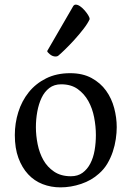

<svg xmlns="http://www.w3.org/2000/svg" viewBox="-20 -793 568 829"><path d="M44 -210Q44 -261 59 -309Q74 -357 104 -394.5Q134 -432 179 -454.5Q224 -477 283 -477Q337 -477 375.5 -456Q414 -435 438 -401.5Q462 -368 473 -326.5Q484 -285 484 -244Q484 -220 480 -192.5Q476 -165 467 -138Q458 -111 443.5 -86.5Q429 -62 407 -43Q375 -14 330.5 1Q286 16 241 16Q200 16 164 2Q128 -12 101.5 -40.5Q75 -69 59.5 -111Q44 -153 44 -210ZM135 -244Q135 -208 142.5 -170.5Q150 -133 167 -102.5Q184 -72 213.5 -52Q243 -32 286 -32Q316 -32 336.5 -47Q357 -62 370 -87Q383 -112 388.5 -144Q394 -176 394 -210Q394 -247 386.5 -286Q379 -325 361.5 -356.5Q344 -388 315.5 -408.5Q287 -429 244 -429Q214 -429 193 -413Q172 -397 159.5 -370.5Q147 -344 141 -311Q135 -278 135 -244ZM220 -549Q207 -549 195.5 -558.5Q184 -568 184 -572V-573L297 -768Q301 -773 307 -773Q316 -773 326.5 -765.5Q337 -758 346 -747.5Q355 -737 361 -727Q367 -717 367 -712V-710Q359 -692 340.5 -668Q322 -644 301 -621Q280 -598 260.5 -579Q241 -560 231 -552Q227 -549 220 -549Z"/></svg>

Font: Asar
Style: Regular
Weight: 400
Designer: Eben Sorkin
Foundry: Eben Sorkin, Pria Ravichandran
Version: Version 1.003; ttfautohint (v1.3) -l 8 -r 50 -G 0 -x 0 -H 45